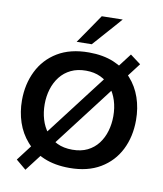

<svg xmlns="http://www.w3.org/2000/svg" viewBox="-107 -1054 1030 1212"><g transform="rotate(10 407.5 -448.0)"><path d="M411 12.5Q316.5 12.5 246.8 -17Q177 -46.5 131.8 -98Q86.5 -149.5 64.2 -216Q42 -282.5 42 -356.5Q42 -460 83.5 -544.2Q125 -628.5 206.2 -677.8Q287.5 -727 407 -727Q498 -727 566.5 -698.5Q635 -670 681 -619Q727 -568 750 -501Q773 -434 773 -357Q773 -251 731 -167.5Q689 -84 608 -35.8Q527 12.5 411 12.5ZM408.5 -104Q464.5 -104 505.5 -124.2Q546.5 -144.5 573.8 -180.2Q601 -216 614.2 -261.5Q627.5 -307 627.5 -357Q627.5 -410.5 613 -456.5Q598.5 -502.5 570.8 -537.2Q543 -572 502.2 -591.2Q461.5 -610.5 408.5 -610.5Q354 -610.5 312.5 -590.5Q271 -570.5 243.2 -535Q215.5 -499.5 201.5 -453.8Q187.5 -408 187.5 -357Q187.5 -306 201 -260.5Q214.5 -215 242 -179.5Q269.5 -144 311 -124Q352.5 -104 408.5 -104ZM139.5 72 75 18Q127 -50.5 173.2 -111Q219.5 -171.5 273 -241.5L469.5 -498.5Q524.5 -570 572 -632.2Q619.5 -694.5 669.5 -760L737 -709.5Q686 -643 639 -581.2Q592 -519.5 537.5 -448L338.5 -188Q284.5 -117.5 236.8 -55Q189 7.5 139.5 72ZM318 -779.5Q350.5 -826.5 382.5 -873Q414.5 -919.5 446 -966L580 -968.5Q551.5 -936 523.8 -904.5Q496 -873 468.5 -842Q441 -811 414.5 -781Z"/></g></svg>

Font: Commissioner Thin SemiBold
Style: Regular
Weight: 600
Version: Version 1.000